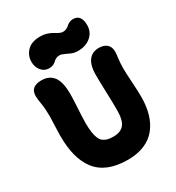

<svg xmlns="http://www.w3.org/2000/svg" viewBox="-226 -1092 1141 1248"><g transform="rotate(-30 344.5 -468.0)"><path d="M219.2 -749Q183.1 -749 160.6 -776.4Q138.2 -803.7 138.2 -841.8Q138.2 -890.6 171.4 -924.3Q204.6 -958 270 -958Q295.9 -958 319.6 -950.4Q343.3 -942.9 357.4 -933.6Q371.6 -924.3 387.2 -916.7Q402.8 -909.2 414.1 -909.2Q429.2 -909.2 441.7 -915.5Q454.1 -921.9 461.4 -929.2Q468.8 -936.5 481.4 -942.9Q494.1 -949.2 509.8 -949.2Q571.8 -949.2 571.8 -869.1Q571.8 -817.9 534.2 -785.4Q496.6 -752.9 436 -752.9Q411.1 -752.9 389.2 -762Q367.2 -771 349.4 -780Q331.5 -789.1 316.9 -789.1Q300.8 -789.1 288.8 -782.7Q276.9 -776.4 270.3 -769Q263.7 -761.7 250.5 -755.4Q237.3 -749 219.2 -749ZM365.2 22Q282.7 22 223.6 -2.2Q164.6 -26.4 128.9 -73.2Q93.3 -120.1 76.7 -184.1Q60.1 -248 60.1 -333Q60.1 -362.3 62.5 -411.4Q64.9 -460.4 64.9 -477.1Q64.9 -531.7 57.9 -574.5Q50.8 -617.2 50.8 -636.2Q50.8 -707 132.8 -707Q159.7 -707 180.4 -699Q201.2 -690.9 218 -672.4Q234.9 -653.8 243.9 -619.1Q252.9 -584.5 252.9 -535.2Q252.9 -504.9 248.5 -429.9Q244.1 -355 244.1 -323.2Q244.1 -281.7 248.5 -252.7Q252.9 -223.6 261.2 -204.6Q269.5 -185.5 283.9 -174.8Q298.3 -164.1 315.7 -159.9Q333 -155.8 357.9 -155.8Q412.6 -155.8 438.2 -187Q463.9 -218.3 463.9 -295.9Q463.9 -350.1 460.9 -432.4Q458 -514.6 458 -564.9Q458 -628.4 484.1 -665.8Q510.3 -703.1 562 -703.1Q600.1 -703.1 621.6 -684.1Q643.1 -665 643.1 -628.9Q643.1 -615.2 638.4 -579.3Q633.8 -543.5 633.8 -511.2Q633.8 -477.1 638.4 -404.8Q643.1 -332.5 643.1 -289.1Q643.1 -218.8 626.5 -162.6Q609.9 -106.4 576.4 -64.7Q543 -22.9 489.3 -0.5Q435.5 22 365.2 22Z"/></g></svg>

Font: Shantell Sans Bouncy
Style: Regular
Weight: 800
Designer: Stephen Nixon, Anya Danilova, Shantell Martin
Foundry: Arrow Type
Version: Version 1.006;[9816181b4]